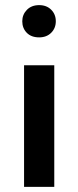

<svg xmlns="http://www.w3.org/2000/svg" viewBox="-20 -730 306 750"><path d="M74 0V-475H192V0ZM133 -584Q102 -584 84.5 -602Q67 -620 67 -647Q67 -673 85 -691.5Q103 -710 133 -710Q162 -710 180 -692Q198 -674 198 -647Q198 -620 180 -602Q162 -584 133 -584Z"/></svg>

Font: Mukta Vaani SemiBold
Style: Regular
Weight: 600
Designer: Noopur Datye, Girish Dalvi, Yashodeep Gholap, Pallavi Karambelkar
Foundry: Ek Type
Version: Version 2.538;PS 1.000;hotconv 16.6.51;makeotf.lib2.5.65220;